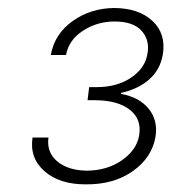

<svg xmlns="http://www.w3.org/2000/svg" viewBox="-20 -826 435 487"><path d="M198.7 -358.4Q131.8 -357.9 93.3 -391.4Q54.7 -424.8 62.5 -477.1H103Q97.7 -439.9 125.2 -416.7Q152.8 -393.6 200.7 -393.1Q252.4 -393.6 289.8 -419.9Q327.1 -446.3 333 -482.9Q339.8 -523.4 309.6 -547.4Q279.3 -571.3 222.2 -571.8H202.1L206.1 -605H225.1Q277.3 -605 313 -629.4Q348.6 -653.8 354 -689.9Q360.4 -723.6 339.4 -747.6Q318.4 -771.5 270.5 -771.5Q226.6 -771.5 190.4 -748Q154.3 -724.6 147.5 -686.5H108.9Q118.2 -739.7 164.1 -772.5Q210 -805.2 270 -805.7Q332 -805.2 366.7 -772.9Q401.4 -740.7 393.1 -688Q386.2 -648.9 358.4 -624.5Q330.6 -600.1 287.1 -590.3V-587.9Q334 -579.1 357.4 -549.8Q380.9 -520.5 374.5 -479.5Q365.7 -426.8 317.4 -392.3Q269 -357.9 198.7 -358.4Z"/></svg>

Font: Inter Display Extra Light
Style: Italic
Weight: 200
Italic angle: -9.39999°
Designer: Rasmus Andersson
Foundry: rsms
Version: Version 4.000;git-4fc901f